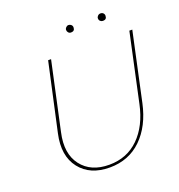

<svg xmlns="http://www.w3.org/2000/svg" viewBox="-142 -920 976 1044"><g transform="rotate(-20 345.5 -397.5)"><path d="M369 -757Q360 -757 354 -763.5Q348 -770 348 -779Q348 -787 354.5 -793.5Q361 -800 369 -800Q378 -800 384.5 -794Q391 -788 391 -779Q391 -757 369 -757ZM554 -757Q545 -757 538.5 -763Q532 -769 532 -779Q532 -787 538.5 -793.5Q545 -800 554 -800Q564 -800 570 -794Q576 -788 576 -779Q576 -757 554 -757ZM317 5Q203 5 145 -69.5Q87 -144 114 -266L200 -658H217L132 -266Q106 -150 159.5 -80Q213 -10 319 -10Q422 -10 491 -78Q560 -146 585 -264L670 -658H687L602 -264Q575 -139 501 -67Q427 5 317 5Z"/></g></svg>

Font: EauTestText Thin
Style: Italic
Weight: 250
Italic angle: -12°
Designer: Christian Thalmann (Catharsis Fonts)
Version: Version 0.001;PS 000.001;hotconv 1.0.88;makeotf.lib2.5.64775